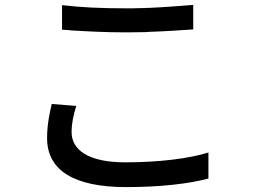

<svg xmlns="http://www.w3.org/2000/svg" viewBox="-20 -732 1040 783"><path d="M768 -612V-712C718 -708 656 -703 591 -700H580C575 -699 570 -699 564 -699H554C534 -698 514 -698 495 -698C393 -698 306 -702 233 -711V-611C242 -610 252 -610 261 -609L270 -608C338 -604 409 -600 496 -600C521 -600 548 -601 575 -601L585 -602C653 -604 720 -609 768 -612ZM830 -4V-110C749 -85 628 -70 491 -70C338 -70 272 -122 272 -193C272 -228 279 -262 291 -300L191 -308C182 -269 172 -223 172 -169C172 -38 280 31 495 31C636 31 752 17 830 -4Z"/></svg>

Font: Glow Sans SC Normal Medium
Style: Regular
Weight: 600
Designer: Ryoko NISHIZUKA (kana, bopomofo & ideographs); Paul D. Hunt (Latin, Greek & Cyrillic); Sandoll Communications, Soo-young
Version: Version 0.93